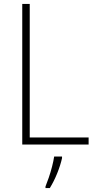

<svg xmlns="http://www.w3.org/2000/svg" viewBox="-20 -734 490 975"><path d="M93 0V-714H131V-36H430V0ZM295 69Q287 105 270.5 146Q254 187 233 221H211V213Q218 196 227.5 168.5Q237 141 244.5 111.5Q252 82 255 61H295Z"/></svg>

Font: Noto Sans Gujarati UI SemiCondensed ExtraLight
Style: Regular
Weight: 200
Width: 4
Designer: Jelle Bosma - Monotype Design Team, Universal Thirst
Foundry: Monotype Imaging Inc.
Version: Version 2.106; ttfautohint (v1.8.4.7-5d5b)